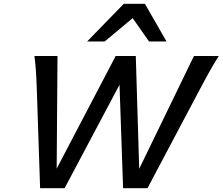

<svg xmlns="http://www.w3.org/2000/svg" viewBox="-20 -999 1181 1019"><path d="M633.3 0 614.3 -549.3 322.8 0H192.9L175.3 -526.4Q172.9 -594.7 169.9 -633.8Q167 -672.9 162.6 -701.7H285.2L280.8 -104L593.8 -701.7H700.7L718.8 -103L1009.3 -701.7H1141.1Q1120.6 -669.9 1098.6 -631.3Q1076.7 -592.8 1041.5 -526.4L762.7 0ZM442.4 -778.8 637.2 -979H749L863.8 -778.8H771L684.1 -902.8L535.6 -778.8Z"/></svg>

Font: Lesson One Medium
Style: Italic
Weight: 500
Italic angle: -14°
Designer: But Ko, Victor Gaultney, Annie Olsen, Julie Remington, Don Collingsworth, Eric Hays, Becca Hirsbrunner
Version: Version 1.100